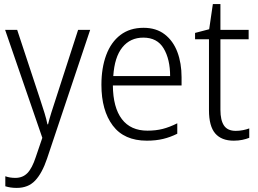

<svg xmlns="http://www.w3.org/2000/svg" viewBox="-20 -678 1260 939"><path d="M5 -532H64L175 -196Q189 -154 198 -124.5Q207 -95 212 -70H215Q221 -95 231 -127Q241 -159 253 -195L362 -532H421L210 98Q186 169 152 205Q118 241 62 241Q46 241 32.5 239Q19 237 6 233V184Q17 188 29.5 190Q42 192 55 192Q91 192 114 168.5Q137 145 155 90L187 -4Z M682 -542Q744 -542 785.5 -510Q827 -478 847.5 -423.5Q868 -369 868 -300V-260H532Q533 -152 576 -95.5Q619 -39 701 -39Q742 -39 775.5 -47.5Q809 -56 847 -75V-24Q813 -7 777.5 1.5Q742 10 698 10Q587 10 531.5 -64Q476 -138 476 -263Q476 -346 499.5 -409Q523 -472 569 -507Q615 -542 682 -542ZM681 -494Q617 -494 578.5 -446.5Q540 -399 534 -306H812Q812 -388 780.5 -441Q749 -494 681 -494Z M1133 -38Q1151 -38 1168.5 -41.5Q1186 -45 1199 -50V-4Q1184 2 1165 6Q1146 10 1123 10Q1063 10 1032.5 -25.5Q1002 -61 1002 -139V-486H934V-517L1003 -535L1021 -658H1058V-532H1196V-486H1058V-141Q1058 -90 1075.5 -64Q1093 -38 1133 -38Z"/></svg>

Font: Noto Sans Khmer UI SemiCondensed Light
Style: Regular
Weight: 300
Width: 4
Designer: Danh Hong and the Monotype Design Team
Foundry: Monotype Imaging Inc.
Version: Version 2.002; ttfautohint (v1.8.4.7-5d5b)